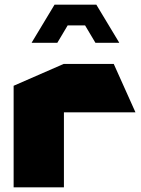

<svg xmlns="http://www.w3.org/2000/svg" viewBox="-20 -797 598 817"><path d="M38 0V-432L251 -525H464L556 -320V-319H252V0ZM159 -689 212 -777H390L443 -689L487 -616V-615H386L342 -689H268L224 -615H115V-616Z"/></svg>

Font: Foldit Thin ExtraBold
Style: Regular
Weight: 800
Version: Version 1.003